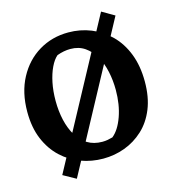

<svg xmlns="http://www.w3.org/2000/svg" viewBox="-120 -838 915 1023"><g transform="rotate(-15 337.5 -326.5)"><path d="M177 87 107 48 532 -740 601 -700ZM342 20Q278 20 219.5 -1.5Q161 -23 114.5 -66.5Q68 -110 41 -174.5Q14 -239 14 -325Q14 -432 56.5 -511.5Q99 -591 171.5 -634.5Q244 -678 334 -678Q400 -678 458.5 -654.5Q517 -631 563 -585.5Q609 -540 635 -473Q661 -406 661 -320Q661 -234 635 -170Q609 -106 563.5 -64Q518 -22 461 -1Q404 20 342 20ZM360 -68Q375 -68 389 -70.5Q403 -73 417 -77Q454 -107 477 -171.5Q500 -236 500 -317Q500 -369 489.5 -418Q479 -467 457 -505.5Q435 -544 401.5 -567Q368 -590 322 -590Q304 -590 285.5 -586.5Q267 -583 248 -576Q227 -558 210.5 -523.5Q194 -489 184.5 -443Q175 -397 175 -343Q175 -286 186.5 -236Q198 -186 221 -148Q244 -110 278.5 -89Q313 -68 360 -68Z"/></g></svg>

Font: Eczar SemiBold
Style: Regular
Weight: 600
Designer: Vaibhav Singh
Foundry: Rosetta Type Foundry
Version: Version 2.000